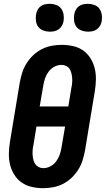

<svg xmlns="http://www.w3.org/2000/svg" viewBox="-20 -978 554 1006"><path d="M206 8Q176 8 147 1.5Q118 -5 94.5 -21Q71 -37 55.5 -61.5Q40 -86 33 -114Q26 -142 26.5 -172.5Q27 -203 32 -234L84 -548Q89 -574 97 -599Q105 -624 120 -647.5Q135 -671 155.5 -690Q176 -709 200 -721Q224 -733 250.5 -738Q277 -743 303 -743Q333 -743 362.5 -736.5Q392 -730 415 -714Q438 -698 453.5 -673.5Q469 -649 476 -621Q483 -593 482.5 -562.5Q482 -532 477 -501L425 -187Q420 -161 412 -136Q404 -111 389 -87.5Q374 -64 353.5 -45Q333 -26 309 -14Q285 -2 258.5 3Q232 8 206 8ZM338 -420 354 -518Q357 -531 358 -544Q359 -557 358 -570Q357 -583 354 -595Q351 -607 344.5 -617Q338 -627 326.5 -632.5Q315 -638 302 -638Q283 -638 265 -628.5Q247 -619 235 -603Q223 -587 216.5 -568.5Q210 -550 207 -531L188 -420ZM207 -97Q226 -97 244 -106.5Q262 -116 274 -132Q286 -148 292.5 -166.5Q299 -185 302 -204L321 -315H171L155 -217Q152 -204 151 -191Q150 -178 151 -165Q152 -152 155 -140Q158 -128 165 -118Q172 -108 183 -102.5Q194 -97 207 -97ZM441 -812Q424 -812 407.5 -818Q391 -824 381 -837Q371 -850 368.5 -867.5Q366 -885 369 -903Q371 -915 377 -926.5Q383 -938 393.5 -945.5Q404 -953 416.5 -955.5Q429 -958 441 -958Q458 -958 474.5 -952Q491 -946 500.5 -933Q510 -920 513 -902.5Q516 -885 513 -867Q511 -855 504.5 -843.5Q498 -832 487.5 -824.5Q477 -817 465 -814.5Q453 -812 441 -812ZM241 -812Q224 -812 207.5 -818Q191 -824 181 -837Q171 -850 168.5 -867.5Q166 -885 169 -903Q171 -915 177 -926.5Q183 -938 193.5 -945.5Q204 -953 216.5 -955.5Q229 -958 241 -958Q258 -958 274.5 -952Q291 -946 300.5 -933Q310 -920 313 -902.5Q316 -885 313 -867Q311 -855 304.5 -843.5Q298 -832 287.5 -824.5Q277 -817 265 -814.5Q253 -812 241 -812Z"/></svg>

Font: Iosevka Extrabold Oblique
Style: Regular
Weight: 800
Italic angle: -9°
Monospace: yes
Designer: Belleve Invis
Foundry: Belleve Invis
Version: Version 32.5.0; ttfautohint (v1.8.4)